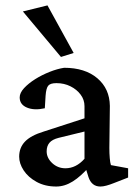

<svg xmlns="http://www.w3.org/2000/svg" viewBox="-20 -681 509 709"><path d="M187.5 7.8Q146.5 7.8 115.2 -9.3Q84 -26.4 67.4 -51.8Q50.8 -77.1 50.8 -102.5Q50.8 -135.7 72.3 -158.2Q93.8 -180.7 141.6 -195.3L292 -244.1V-289.1Q292 -312.5 277.8 -331.5Q263.7 -350.6 240.2 -362.3Q216.8 -374 188.5 -374Q166 -374 158.2 -364.7Q150.4 -355.5 148.4 -328.1L145.5 -281.2Q106.4 -272.5 79.6 -283.7Q52.7 -294.9 52.7 -321.3Q52.7 -337.9 68.8 -355.5Q85 -373 109.9 -388.7Q134.8 -404.3 163.1 -415.5Q191.4 -426.8 216.8 -430.7Q293.9 -430.7 339.4 -392.1Q384.8 -353.5 385.7 -290L383.8 -134.8Q383.8 -114.3 385.3 -97.2Q386.7 -80.1 389.6 -71.3L453.1 -59.6V-25.4L400.4 -4.9Q385.7 1 373 4.4Q360.4 7.8 350.6 7.8Q318.4 7.8 306.6 -27.3L293.9 -68.4L310.5 -66.4Q279.3 -30.3 249 -11.2Q218.8 7.8 187.5 7.8ZM221.7 -59.6Q241.2 -59.6 258.8 -68.4Q276.4 -77.1 292 -94.7V-195.3L196.3 -171.9Q172.9 -166 162.6 -153.8Q152.3 -141.6 152.3 -122.1Q152.3 -97.7 172.9 -78.6Q193.4 -59.6 221.7 -59.6ZM205.1 -470.7 64.5 -638.7 155.3 -661.1 252 -485.4Z"/></svg>

Font: Crimson Pro Medium
Style: Regular
Weight: 500
Designer: Jacques Le Bailly
Foundry: Baron von Fonthausen
Version: Version 1.003